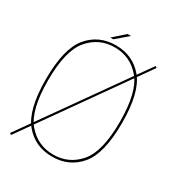

<svg xmlns="http://www.w3.org/2000/svg" viewBox="-164 -779 835 900"><g transform="rotate(30 253.5 -329.5)"><path d="M19.5 6.5 28.5 12 462.5 -601.5 453.5 -606.5ZM245 4Q337.5 4 394.2 -63.8Q451 -131.5 451 -296.5Q451 -462 394.2 -530Q337.5 -598 245 -598Q152.5 -598 95.8 -530Q39 -462 39 -296.5Q39 -131.5 95.8 -63.8Q152.5 4 245 4ZM245 -7Q160.5 -7 105.5 -71.5Q50.5 -136 50.5 -296.5Q50.5 -457.5 105.5 -522.2Q160.5 -587 245 -587Q329.5 -587 384.5 -522.2Q439.5 -457.5 439.5 -296.5Q439.5 -136 384.5 -71.5Q329.5 -7 245 -7ZM203 -616H219L283.5 -671H264.5Z"/></g></svg>

Font: Anybody Thin
Style: Regular
Weight: 100
Designer: Tyler Finck
Foundry: Etcetera Type Company
Version: Version 1.114;gftools[0.9.25]